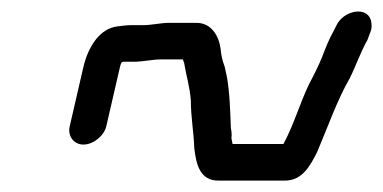

<svg xmlns="http://www.w3.org/2000/svg" viewBox="-20 -445 670 336"><path d="M166 -224 190 -328C191 -331 191 -333 193 -336L196 -337H216C229 -337 248 -341 260 -341H300C301 -339 301 -337 302 -336C306 -312 312 -294 314 -269C314 -240 319 -214 320 -186C323 -158 330 -128 363 -129H479C509 -129 523 -155 535 -179C553 -221 570 -270 592 -308C603 -330 611 -354 623 -375L627 -386C631 -394 631 -402 629 -410C621 -435 581 -426 569 -401L564 -391C556 -377 550 -362 544 -346C537 -329 530 -315 521 -298C505 -265 494 -226 476 -193H387L385 -203C386 -210 385 -216 384 -221C383 -250 382 -283 377 -311L373 -329C369 -339 367 -349 366 -360C363 -382 350 -405 324 -405H275C262 -405 245 -401 231 -401H211C203 -401 194 -400 187 -399C154 -396 134 -362 126 -328L102 -224C98 -207 109 -192 126 -192C143 -192 162 -207 166 -224Z"/></svg>

Font: Electronic
Style: SeBdIt
Weight: 600
Version: Version 1.011